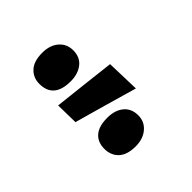

<svg xmlns="http://www.w3.org/2000/svg" viewBox="-19 -996 639 639"><g transform="rotate(45 300.0 -676.5)"><path d="M233.5 -565.5Q239.5 -620.5 245.8 -675.5Q252 -730.5 258.5 -785L376.5 -788.5Q360 -731.5 344.2 -676.2Q328.5 -621 313.5 -567ZM138.5 -572Q109.5 -572 90.8 -592Q72 -612 72 -652Q72 -688 90.8 -709.5Q109.5 -731 139.5 -731Q171.5 -731 189 -708.8Q206.5 -686.5 206.5 -652Q206.5 -572 138.5 -572ZM444.5 -572Q413 -572 395.5 -592Q378 -612 378 -652Q378 -688 395.8 -709.5Q413.5 -731 445.5 -731Q475 -731 493.8 -708.8Q512.5 -686.5 512.5 -652Q512.5 -612 493.8 -592Q475 -572 444.5 -572Z"/></g></svg>

Font: Heraclito
Style: Bold
Weight: 700
Designer: Kostas Bartsokas (font) & Cristiano Sobral (main changes)
Foundry: Kostas Bartsokas (font) & Cristiano Sobral (main changes)
Version: Version 1.00;July 8, 2020;FontCreator 13.0.0.2655 64-bit